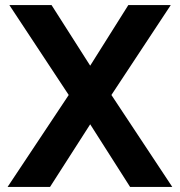

<svg xmlns="http://www.w3.org/2000/svg" viewBox="-20 -740 712 760"><path d="M178 0 337 -248 495 0H662L421 -364L656 -720H488L337 -480L184 -720H17L252 -364L10 0Z"/></svg>

Font: Vela Sans ExtBd
Style: Regular
Weight: 800
Designer: Principal design: Mikhail Sharanda - project Manrope.
Design modification: Ravid Balaliev
Foundry: Mikhail Sharanda
Version: Version 1.001